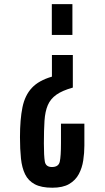

<svg xmlns="http://www.w3.org/2000/svg" viewBox="-20 -752 496 910"><path d="M325.2 -491.2V-336.9Q274.9 -322.8 247.1 -303Q219.2 -283.2 206.5 -253.4Q193.8 -223.6 190.9 -179.4Q188 -135.3 188 -72.3Q188 -13.2 192.4 13.2Q196.8 39.6 226.1 39.6Q257.8 39.6 263.4 13.9Q269 -11.7 269 -74.2V-166H379.9V-62Q379.9 -26.9 374.5 8.5Q369.1 43.9 353.5 73.2Q337.9 102.5 307.9 120.1Q277.8 137.7 228 137.7Q175.8 137.7 145 121.3Q114.3 105 99.1 74.2Q84 43.5 79.3 -1Q74.7 -45.4 74.7 -101.6Q74.7 -186 86.4 -243.2Q98.1 -300.3 130.9 -335.4Q163.6 -370.6 226.1 -388.7V-491.2ZM323.2 -732.4V-586.4H225.6V-732.4Z"/></svg>

Font: Antonio SemiBold
Style: Regular
Weight: 600
Designer: Vernon Adams
Foundry: Vernon Adams
Version: Version 1.002